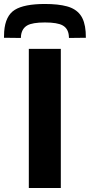

<svg xmlns="http://www.w3.org/2000/svg" viewBox="-62 -946 452 966"><path d="M83 0V-700H244V0ZM164 -926Q231 -926 275 -914Q319 -902 342 -871.5Q365 -841 369 -786Q370 -773 370 -756L285 -755Q285 -759 284.5 -762.5Q284 -766 284 -769Q280 -803 253.5 -818Q227 -833 164 -833Q101 -833 75 -818Q49 -803 44 -769Q44 -766 43.5 -762.5Q43 -759 43 -755L-42 -756Q-42 -764 -41.5 -771.5Q-41 -779 -41 -787Q-35 -867 12.5 -896.5Q60 -926 164 -926Z"/></svg>

Font: Georama Extended SemiBold
Style: Regular
Weight: 600
Width: 7
Designer: Jean-Baptiste Levee
Foundry: Production Type
Version: Version 1.000